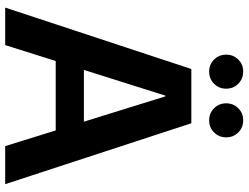

<svg xmlns="http://www.w3.org/2000/svg" viewBox="-126 -808 935 722"><g transform="rotate(90 341.0 -447.5)"><path d="M9 0 240 -700H444L673 0H530L343 -602H340L150 0ZM122 -190 158 -296H514L549 -190ZM249 -767Q223 -767 204.5 -785.5Q186 -804 186 -831Q186 -858 204.5 -876.5Q223 -895 249 -895Q277 -895 295.5 -876.5Q314 -858 314 -831Q314 -804 295.5 -785.5Q277 -767 249 -767ZM433 -767Q406 -767 387.5 -785.5Q369 -804 369 -831Q369 -858 387.5 -876.5Q406 -895 433 -895Q460 -895 478.5 -876.5Q497 -858 497 -831Q497 -804 478.5 -785.5Q460 -767 433 -767Z"/></g></svg>

Font: DM Sans 9pt 36pt
Style: Bold
Weight: 700
Version: Version 4.004;gftools[0.9.30]